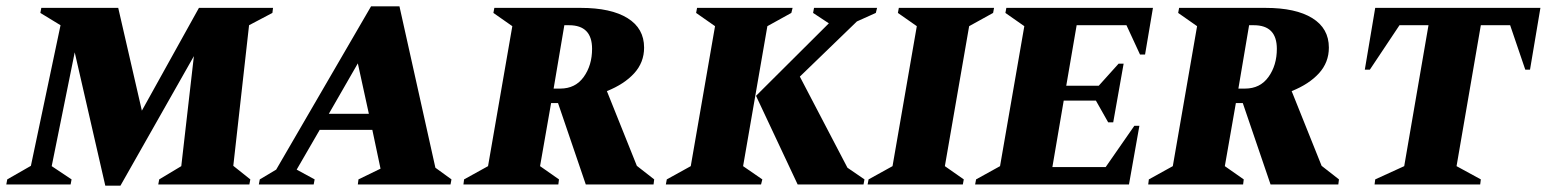

<svg xmlns="http://www.w3.org/2000/svg" viewBox="-50 -585 4906 609"><path d="M-30 0 -27 -16 48 -59 142 -505 78 -544 81 -560H325L400 -234L581 -560H816L814 -544L740 -505L690 -59L744 -16L741 0H452L455 -16L525 -58L565 -407L332 4H284L187 -419L114 -58L177 -16L174 0Z M771 0 774 -16 826 -47 1127 -565H1217L1331 -53L1382 -16L1379 0H1085L1087 -16L1157 -50L1131 -173H964L891 -47L948 -16L945 0ZM993 -224H1120L1085 -384Z M1420 0 1422 -16 1498 -58 1575 -502 1515 -544 1518 -560H1792Q1888 -560 1940.5 -527.5Q1993 -495 1993 -434Q1993 -387 1961.5 -352.5Q1930 -318 1875 -296L1970 -59L2025 -16L2023 0H1808L1720 -258H1698L1663 -58L1723 -16L1721 0ZM1755 -505H1740L1706 -304H1727Q1775 -304 1801.5 -341Q1828 -378 1828 -430Q1828 -505 1755 -505Z M2062 0 2065 -16 2141 -58 2218 -502 2158 -544 2161 -560H2464L2460 -544L2384 -502L2307 -58L2368 -16L2364 0ZM2480 0 2348 -281 2579 -511 2529 -544 2532 -560H2732L2728 -544L2668 -517L2487 -342L2638 -53L2692 -16L2689 0Z M2702 0 2705 -16 2781 -58 2858 -502 2798 -544 2801 -560H3103L3100 -544L3024 -502L2947 -58L3007 -16L3004 0Z M3043 0 3046 -16 3122 -58 3199 -502 3139 -544 3142 -560H3607L3582 -412H3566L3523 -505H3365L3332 -313H3435L3498 -383H3514L3481 -197H3465L3426 -266H3324L3288 -55H3457L3548 -186H3564L3531 0Z M3592 0 3594 -16 3670 -58 3747 -502 3687 -544 3690 -560H3964Q4060 -560 4112.5 -527.5Q4165 -495 4165 -434Q4165 -387 4133.5 -352.5Q4102 -318 4047 -296L4142 -59L4197 -16L4195 0H3980L3892 -258H3870L3835 -58L3895 -16L3893 0ZM3927 -505H3912L3878 -304H3899Q3947 -304 3973.5 -341Q4000 -378 4000 -430Q4000 -505 3927 -505Z M4310 0 4312 -16 4404 -58 4481 -505H4389L4295 -364H4279L4312 -560H4836L4803 -364H4788L4740 -505H4647L4570 -58L4647 -16L4645 0Z"/></svg>

Font: Spectral SC ExtraBold
Style: Italic
Weight: 800
Italic angle: -10°
Designer: Jean-Baptiste Levee
Foundry: Production Type
Version: Version 2.001